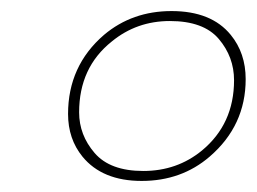

<svg xmlns="http://www.w3.org/2000/svg" viewBox="-20 -801 464 347"><path d="M236 -474Q165 -474 129 -518Q103 -550 103 -595Q103 -682 168 -738Q219 -781 290 -781Q362 -781 397 -738Q424 -705 424 -658Q424 -574 359 -518Q308 -474 236 -474ZM239 -492Q300 -492 345 -529Q403 -577 403 -656Q403 -698 375.5 -730.5Q348 -763 287 -763Q227 -763 182 -726Q123 -679 123 -598Q123 -557 151 -524.5Q179 -492 239 -492Z"/></svg>

Font: YamahaIndonesia935. App Thin
Style: Italic
Weight: 100
Italic angle: -10°
Designer: Dalton Maag Ltd
Foundry: Dalton Maag Ltd
Version: Version 1.002; January 01, 2024; Regular/Italic